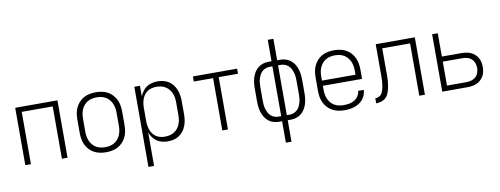

<svg xmlns="http://www.w3.org/2000/svg" viewBox="-72 -1138 4544 1746"><g transform="rotate(-10 2200.0 -265.0)"><path d="M80 0V-530H470V0H418V-483H132V0Z M825 12Q797 12 768.5 6.5Q740 1 715 -12.5Q690 -26 670.5 -47.5Q651 -69 639 -94.5Q627 -120 622.5 -148.5Q618 -177 618 -205V-325Q618 -353 622.5 -381.5Q627 -410 639 -435.5Q651 -461 670.5 -482.5Q690 -504 715 -517.5Q740 -531 768.5 -536.5Q797 -542 825 -542Q853 -542 881.5 -536.5Q910 -531 935 -517.5Q960 -504 979.5 -482.5Q999 -461 1011 -435.5Q1023 -410 1027.5 -381.5Q1032 -353 1032 -325V-205Q1032 -177 1027.5 -148.5Q1023 -120 1011 -94.5Q999 -69 979.5 -47.5Q960 -26 935 -12.5Q910 1 881.5 6.5Q853 12 825 12ZM825 -35Q847 -35 868.5 -39.5Q890 -44 908.5 -55Q927 -66 941.5 -83Q956 -100 964.5 -120Q973 -140 976.5 -161.5Q980 -183 980 -205V-325Q980 -347 976.5 -368.5Q973 -390 964.5 -410Q956 -430 941.5 -447Q927 -464 908.5 -475Q890 -486 868.5 -490.5Q847 -495 825 -495Q803 -495 781.5 -490.5Q760 -486 741.5 -475Q723 -464 708.5 -447Q694 -430 685.5 -410Q677 -390 673.5 -368.5Q670 -347 670 -325V-205Q670 -183 673.5 -161.5Q677 -140 685.5 -120Q694 -100 708.5 -83Q723 -66 741.5 -55Q760 -44 781.5 -39.5Q803 -35 825 -35Z M1180 210V-530H1232V-431Q1241 -455 1256.5 -477Q1272 -499 1294 -514Q1316 -529 1342 -535.5Q1368 -542 1394 -542Q1421 -542 1448 -536Q1475 -530 1498 -515Q1521 -500 1537.5 -478.5Q1554 -457 1564 -431.5Q1574 -406 1578 -379Q1582 -352 1582 -325V-205Q1582 -178 1578 -151Q1574 -124 1564 -98.5Q1554 -73 1537.5 -51.5Q1521 -30 1498 -15Q1475 0 1448 6Q1421 12 1394 12Q1368 12 1342 5.5Q1316 -1 1294 -16Q1272 -31 1256.5 -53Q1241 -75 1232 -99V210ZM1376 -35Q1398 -35 1419.5 -39.5Q1441 -44 1459.5 -55.5Q1478 -67 1492 -83.5Q1506 -100 1514.5 -120Q1523 -140 1526.5 -161.5Q1530 -183 1530 -205V-325Q1530 -347 1526.5 -368.5Q1523 -390 1514.5 -410Q1506 -430 1492 -446.5Q1478 -463 1459.5 -474.5Q1441 -486 1419.5 -490.5Q1398 -495 1376 -495Q1355 -495 1334 -490Q1313 -485 1295.5 -473.5Q1278 -462 1265.5 -445Q1253 -428 1245.5 -408Q1238 -388 1235 -367Q1232 -346 1232 -325V-205Q1232 -184 1235 -163Q1238 -142 1245.5 -122Q1253 -102 1265.5 -85Q1278 -68 1295.5 -56.5Q1313 -45 1334 -40Q1355 -35 1376 -35Z M1899 0V-483H1721V-530H2129V-483H1951V0Z M2449 210V12H2423Q2397 12 2372 5Q2347 -2 2326.5 -18Q2306 -34 2292 -56Q2278 -78 2270 -103Q2262 -128 2259 -153.5Q2256 -179 2256 -205V-325Q2256 -351 2259 -376.5Q2262 -402 2270 -427Q2278 -452 2292 -474Q2306 -496 2326.5 -512Q2347 -528 2372 -535Q2397 -542 2423 -542H2449V-740H2501V-542H2527Q2553 -542 2578 -535Q2603 -528 2623.5 -512Q2644 -496 2658 -474Q2672 -452 2680 -427Q2688 -402 2691 -376.5Q2694 -351 2694 -325V-205Q2694 -179 2691 -153.5Q2688 -128 2680 -103Q2672 -78 2658 -56Q2644 -34 2623.5 -18Q2603 -2 2578 5Q2553 12 2527 12H2501V210ZM2449 -35V-495H2423Q2404 -495 2385.5 -488Q2367 -481 2353 -468Q2339 -455 2330.5 -437.5Q2322 -420 2316.5 -401.5Q2311 -383 2309.5 -363.5Q2308 -344 2308 -325V-205Q2308 -186 2309.5 -166.5Q2311 -147 2316.5 -128.5Q2322 -110 2330.5 -92.5Q2339 -75 2353 -62Q2367 -49 2385.5 -42Q2404 -35 2423 -35ZM2501 -35H2527Q2546 -35 2564.5 -42Q2583 -49 2597 -62Q2611 -75 2619.5 -92.5Q2628 -110 2633.5 -128.5Q2639 -147 2640.5 -166.5Q2642 -186 2642 -205V-325Q2642 -344 2640.5 -363.5Q2639 -383 2633.5 -401.5Q2628 -420 2619.5 -437.5Q2611 -455 2597 -468Q2583 -481 2564.5 -488Q2546 -495 2527 -495H2501Z M3026 12Q2998 12 2969.5 6.5Q2941 1 2916 -12.5Q2891 -26 2871.5 -47Q2852 -68 2839.5 -94Q2827 -120 2822.5 -148Q2818 -176 2818 -205V-325Q2818 -353 2822.5 -381.5Q2827 -410 2839 -435.5Q2851 -461 2870.5 -482.5Q2890 -504 2915 -517.5Q2940 -531 2968.5 -536.5Q2997 -542 3025 -542Q3053 -542 3081.5 -536.5Q3110 -531 3135 -517.5Q3160 -504 3179.5 -482.5Q3199 -461 3211 -435.5Q3223 -410 3227.5 -381.5Q3232 -353 3232 -325V-241H2870V-205Q2870 -183 2873.5 -161.5Q2877 -140 2885.5 -120Q2894 -100 2908.5 -83Q2923 -66 2942 -55Q2961 -44 2983 -39.5Q3005 -35 3026 -35Q3052 -35 3077.5 -39.5Q3103 -44 3125 -57Q3147 -70 3161.5 -92Q3176 -114 3178 -140H3230Q3229 -116 3220.5 -93.5Q3212 -71 3197 -53Q3182 -35 3162 -22Q3142 -9 3119.5 -1.5Q3097 6 3073.5 9Q3050 12 3026 12ZM3180 -289V-325Q3180 -347 3176.5 -368.5Q3173 -390 3164.5 -410Q3156 -430 3141.5 -447Q3127 -464 3108.5 -475Q3090 -486 3068.5 -490.5Q3047 -495 3025 -495Q3003 -495 2981.5 -490.5Q2960 -486 2941.5 -475Q2923 -464 2908.5 -447Q2894 -430 2885.5 -410Q2877 -390 2873.5 -368.5Q2870 -347 2870 -325V-289Z M3718 0V-483H3461V-269Q3461 -248 3461 -226Q3461 -204 3459.5 -182.5Q3458 -161 3454.5 -139.5Q3451 -118 3445 -97Q3439 -76 3429 -56.5Q3419 -37 3401.5 -24Q3384 -11 3363 -5.5Q3342 0 3320 0V-47Q3333 -47 3346 -51Q3359 -55 3369 -64Q3379 -73 3385 -85.5Q3391 -98 3394.5 -110.5Q3398 -123 3400.5 -136Q3403 -149 3405 -162.5Q3407 -176 3407.5 -189Q3408 -202 3408.5 -215.5Q3409 -229 3409 -242.5Q3409 -256 3409 -269V-530H3770V0Z M3930 0V-530H3982V-315H4162Q4184 -315 4206 -311.5Q4228 -308 4248 -299.5Q4268 -291 4284.5 -276Q4301 -261 4312 -242Q4323 -223 4327.5 -201.5Q4332 -180 4332 -158Q4332 -136 4327.5 -114Q4323 -92 4312 -73Q4301 -54 4284.5 -39Q4268 -24 4248 -15.5Q4228 -7 4206 -3.5Q4184 0 4162 0ZM3982 -47H4162Q4185 -47 4207.5 -53.5Q4230 -60 4247 -75Q4264 -90 4272 -112.5Q4280 -135 4280 -158Q4280 -181 4272 -203Q4264 -225 4247 -240.5Q4230 -256 4207.5 -262Q4185 -268 4162 -268H3982Z"/></g></svg>

Font: Lode Dark
Style: Regular
Weight: 400
Monospace: yes
Designer: Belleve Invis
Foundry: Belleve Invis
Version: Version 29.2.0; ttfautohint (v1.8.3)